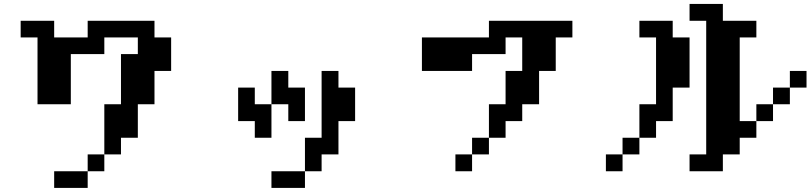

<svg xmlns="http://www.w3.org/2000/svg" viewBox="-20 -796 4040 957"><path d="M83 -609.4V-692.4H250V-609.4H417V-692.4H750V-609.4H833V-442.4H750V-276.4H667V-109.4H583V-26.4H500V57.6H417V-26.4H500V-276.4H583V-526.4H667V-609.4H500V-526.4H333V-276.4H167V-609.4ZM417 57.6V140.6H250V57.6Z M1167 -192.4V-359.4H1250V-276.4H1333V-442.4H1417V-359.4H1500V-192.4H1417V-276.4H1333V-109.4H1250V-192.4ZM1500 57.6V-109.4H1583V-442.4H1667V-359.4H1750V-192.4H1667V-26.4H1583V57.6ZM1500 57.6V140.6H1333V57.6Z M2083 -442.4V-609.4H2417V-692.4H2833V-609.4H2750V-442.4H2667V-276.4H2583V-192.4H2500V-109.4H2417V-26.4H2333V-109.4H2417V-276.4H2500V-442.4H2583V-609.4H2500V-526.4H2333V-442.4ZM2333 -26.4V57.6H2250V-26.4Z M3417 -26.4H3500V-692.4H3417V-776.4H3583V-692.4H3750V-609.4H3667V-192.4H3750V-109.4H3667V-26.4H3583V57.6H3417ZM3917 -359.4V-276.4H3833V-192.4H3750V-276.4H3833V-359.4ZM3917 -359.4V-442.4H4000V-359.4ZM3167 -109.4V-276.4H3250V-609.4H3167V-692.4H3333V-609.4H3417V-359.4H3333V-192.4H3250V-109.4ZM3167 -109.4V-26.4H3083V-109.4ZM3083 -26.4V57.6H3000V-26.4Z"/></svg>

Font: KH Dot Dougenzaka 12
Style: Regular
Weight: 400
Designer: Original version for X68000 by Keitarou Hiraki (http://hp.vector.co.jp/authors/VA000874/) / TrueType conversion by Homem
Version: Version 1.00.20150527